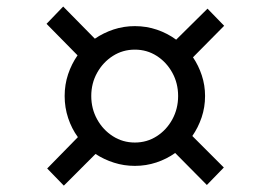

<svg xmlns="http://www.w3.org/2000/svg" viewBox="-20 -631 811 588"><path d="M124.5 -115 218.5 -211Q199.5 -237 188.8 -269.2Q178 -301.5 178 -337Q178 -372 188.5 -403.5Q199 -435 217.5 -461.5L122.5 -558L173.5 -611L270.5 -512.5Q297 -530.5 328 -540.8Q359 -551 393 -551Q428.5 -551 460.8 -540Q493 -529 519.5 -509.5L615.5 -604.5L666.5 -552L571 -455.5Q588 -430.5 598 -400.2Q608 -370 608 -337Q608 -302.5 597.5 -271.5Q587 -240.5 569 -214.5L665.5 -118L613.5 -64.5L516.5 -162.5Q490.5 -144 459 -133.5Q427.5 -123 393 -123Q359.5 -123 329 -132.8Q298.5 -142.5 272.5 -159.5L175.5 -62.5ZM259.5 -337Q259.5 -298 277.5 -265.5Q295.5 -233 325.8 -213.8Q356 -194.5 393 -194.5Q430 -194.5 460 -213.8Q490 -233 507.8 -265.5Q525.5 -298 525.5 -337Q525.5 -376 507.8 -408.2Q490 -440.5 460 -459.8Q430 -479 393 -479Q356 -479 325.8 -459.8Q295.5 -440.5 277.5 -408.2Q259.5 -376 259.5 -337Z"/></svg>

Font: Merriweather
Style: Italic
Weight: 400
Italic angle: -7.8°
Designer: Eben Sorkin
Foundry: Eben Sorkin
Version: Version 2.100